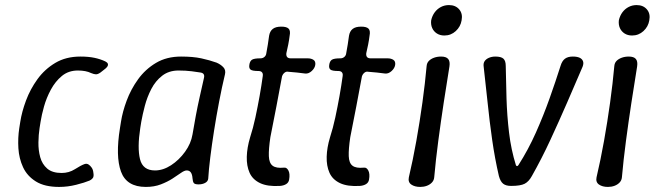

<svg xmlns="http://www.w3.org/2000/svg" viewBox="-20 -730 2592 757"><path d="M213 7Q156 7 121.5 -14.5Q87 -36 71 -70.5Q55 -105 52.5 -145.5Q50 -186 56 -225L60 -250Q66 -289 82.5 -333.5Q99 -378 127.5 -417.5Q156 -457 198 -482Q240 -507 297 -507Q329 -507 352.5 -502Q376 -497 395 -488Q403 -484 405 -479Q407 -474 403.5 -468Q400 -462 390 -455L376 -444Q366 -437 358.5 -437Q351 -437 339 -442Q319 -452 287 -452Q250 -452 224 -430.5Q198 -409 180.5 -376.5Q163 -344 153.5 -310Q144 -276 140 -250L136 -225Q132 -199 131.5 -168.5Q131 -138 138.5 -110.5Q146 -83 166 -65.5Q186 -48 223 -48Q252 -48 275.5 -63Q299 -78 313 -83Q322 -86 329 -81.5Q336 -77 341.5 -69Q347 -61 348 -50Q351 -34 345.5 -27.5Q340 -21 333 -18Q314 -10 280.5 -1.5Q247 7 213 7Z M555 7Q479 7 457 -53.5Q435 -114 453 -225L457 -250Q463 -289 479.5 -333.5Q496 -378 524.5 -417.5Q553 -457 595 -482Q637 -507 694 -507Q741 -507 773.5 -500Q806 -493 834 -483Q850 -476 860.5 -465Q871 -454 867 -437Q855 -387 844 -329.5Q833 -272 824 -215Q815 -158 809 -109Q803 -60 801 -26Q800 -15 789 -9Q778 -3 763 -3Q748 -3 744 -8.5Q740 -14 739 -27Q738 -42 732.5 -50Q727 -58 716 -58Q707 -58 693 -48Q679 -38 659.5 -25.5Q640 -13 614 -3Q588 7 555 7ZM591 -58Q623 -58 654.5 -78.5Q686 -99 709.5 -131.5Q733 -164 739 -200Q745 -236 752 -273.5Q759 -311 767.5 -348.5Q776 -386 784 -422Q789 -441 771 -444Q760 -446 736 -449Q712 -452 684 -452Q646 -452 619.5 -431.5Q593 -411 576.5 -379Q560 -347 551 -312.5Q542 -278 537 -250L533 -225Q521 -147 532 -102.5Q543 -58 591 -58Z M1084 3Q1035 6 1005.5 -8Q976 -22 964 -49Q952 -76 953 -112Q954 -148 966 -188Q978 -225 987 -267Q996 -309 1003.5 -351Q1011 -393 1016 -430Q1017 -436 1015.5 -440.5Q1014 -445 1010 -447.5Q1006 -450 1000 -450Q975 -450 968 -455.5Q961 -461 963 -474Q965 -489 973.5 -494.5Q982 -500 1007 -500Q1016 -500 1022.5 -505.5Q1029 -511 1030 -520Q1033 -537 1036 -554.5Q1039 -572 1041 -589Q1044 -607 1055.5 -616Q1067 -625 1089 -625Q1110 -625 1118 -617Q1126 -609 1122 -589Q1120 -572 1116.5 -554.5Q1113 -537 1109 -520Q1107 -500 1126 -500Q1143 -500 1160 -500Q1177 -500 1193 -500Q1207 -500 1216 -494Q1225 -488 1223 -474Q1221 -461 1209 -450Q1197 -439 1184 -440Q1168 -442 1151 -444Q1134 -446 1117 -447Q1109 -449 1102 -443.5Q1095 -438 1092 -429Q1082 -374 1069.5 -309Q1057 -244 1046 -189Q1039 -142 1040 -114.5Q1041 -87 1055 -76.5Q1069 -66 1099 -69Q1110 -71 1117 -58Q1124 -45 1120 -22Q1118 -10 1108 -4Q1098 2 1084 3Z M1399 3Q1350 6 1320.5 -8Q1291 -22 1279 -49Q1267 -76 1268 -112Q1269 -148 1281 -188Q1293 -225 1302 -267Q1311 -309 1318.5 -351Q1326 -393 1331 -430Q1332 -436 1330.5 -440.5Q1329 -445 1325 -447.5Q1321 -450 1315 -450Q1290 -450 1283 -455.5Q1276 -461 1278 -474Q1280 -489 1288.5 -494.5Q1297 -500 1322 -500Q1331 -500 1337.5 -505.5Q1344 -511 1345 -520Q1348 -537 1351 -554.5Q1354 -572 1356 -589Q1359 -607 1370.5 -616Q1382 -625 1404 -625Q1425 -625 1433 -617Q1441 -609 1437 -589Q1435 -572 1431.5 -554.5Q1428 -537 1424 -520Q1422 -500 1441 -500Q1458 -500 1475 -500Q1492 -500 1508 -500Q1522 -500 1531 -494Q1540 -488 1538 -474Q1536 -461 1524 -450Q1512 -439 1499 -440Q1483 -442 1466 -444Q1449 -446 1432 -447Q1424 -449 1417 -443.5Q1410 -438 1407 -429Q1397 -374 1384.5 -309Q1372 -244 1361 -189Q1354 -142 1355 -114.5Q1356 -87 1370 -76.5Q1384 -66 1414 -69Q1425 -71 1432 -58Q1439 -45 1435 -22Q1433 -10 1423 -4Q1413 2 1399 3Z M1637 7Q1615 7 1601.5 -2.5Q1588 -12 1592 -31Q1608 -99 1621.5 -174.5Q1635 -250 1645.5 -326Q1656 -402 1662 -469Q1663 -482 1671 -490Q1679 -498 1691.5 -502.5Q1704 -507 1719 -507Q1739 -507 1747 -497.5Q1755 -488 1752 -468Q1741 -401 1729.5 -325.5Q1718 -250 1708 -174.5Q1698 -99 1692 -31Q1691 -19 1683 -10.5Q1675 -2 1663 2.5Q1651 7 1637 7ZM1732 -590Q1715 -590 1702.5 -598Q1690 -606 1684 -619.5Q1678 -633 1680 -650Q1684 -668 1694 -681.5Q1704 -695 1718.5 -702.5Q1733 -710 1750 -710Q1776 -710 1790.5 -693Q1805 -676 1800 -650Q1796 -625 1777 -607.5Q1758 -590 1732 -590Z M1995 3Q1975 3 1964 -5.5Q1953 -14 1947 -36Q1931 -105 1920.5 -178.5Q1910 -252 1902.5 -325.5Q1895 -399 1887 -467Q1885 -480 1890.5 -488.5Q1896 -497 1907.5 -502Q1919 -507 1933 -507Q1956 -507 1965 -498.5Q1974 -490 1974 -470Q1975 -410 1977 -342.5Q1979 -275 1987 -207.5Q1995 -140 2014 -79Q2016 -75 2018.5 -75Q2021 -75 2024 -79Q2063 -140 2093 -207.5Q2123 -275 2147 -342.5Q2171 -410 2190 -470Q2196 -490 2207.5 -498.5Q2219 -507 2238 -507H2239Q2255 -507 2265 -502.5Q2275 -498 2278.5 -489Q2282 -480 2277 -467Q2248 -399 2216 -325.5Q2184 -252 2150 -178.5Q2116 -105 2077 -36Q2065 -14 2048.5 -5.5Q2032 3 1995 3Z M2377 7Q2355 7 2341.5 -2.5Q2328 -12 2332 -31Q2348 -99 2361.5 -174.5Q2375 -250 2385.5 -326Q2396 -402 2402 -469Q2403 -482 2411 -490Q2419 -498 2431.5 -502.5Q2444 -507 2459 -507Q2479 -507 2487 -497.5Q2495 -488 2492 -468Q2481 -401 2469.5 -325.5Q2458 -250 2448 -174.5Q2438 -99 2432 -31Q2431 -19 2423 -10.5Q2415 -2 2403 2.5Q2391 7 2377 7ZM2472 -590Q2455 -590 2442.5 -598Q2430 -606 2424 -619.5Q2418 -633 2420 -650Q2424 -668 2434 -681.5Q2444 -695 2458.5 -702.5Q2473 -710 2490 -710Q2516 -710 2530.5 -693Q2545 -676 2540 -650Q2536 -625 2517 -607.5Q2498 -590 2472 -590Z"/></svg>

Font: Winky Sans Light
Style: Italic
Weight: 300
Italic angle: -8.97852°
Designer: Simon Atzbach
Foundry: typofactur
Version: Version 1.205